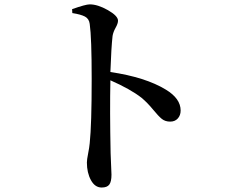

<svg xmlns="http://www.w3.org/2000/svg" viewBox="-20 -796 1040 862"><path d="M304.7 -737.3 303.7 -754.9Q364.3 -776.4 382.8 -776.4Q418.9 -776.4 464.4 -750.5Q509.8 -724.6 509.8 -703.1Q509.8 -690.4 499 -671.4Q488.3 -652.3 485.4 -634.8Q479.5 -583 475.6 -472.7Q633.8 -449.2 724.6 -393.6Q791 -353.5 791 -299.8Q791 -278.3 778.3 -264.2Q765.6 -250 744.1 -250Q721.7 -250 706.5 -262.2Q691.4 -274.4 667 -304.2Q642.6 -334 616.2 -356.4Q566.4 -395.5 475.6 -435.5Q472.7 -300.8 476.6 -108.4Q477.5 -81.1 479 -49.3Q480.5 -17.6 480.5 -11.7Q480.5 19.5 470.7 32.7Q460.9 45.9 436.5 45.9Q406.2 45.9 388.2 12.7Q370.1 -20.5 370.1 -66.4Q370.1 -79.1 375.5 -106Q380.9 -132.8 382.8 -153.3Q391.6 -236.3 391.6 -441.4Q391.6 -627.9 382.8 -688.5Q379.9 -711.9 361.3 -721.7Q342.8 -731.4 304.7 -737.3Z"/></svg>

Font: GenYoMin TW TTF SemiBold
Style: Regular
Weight: 600
Version: Version 1.300